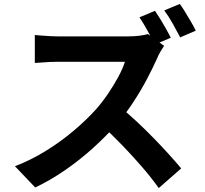

<svg xmlns="http://www.w3.org/2000/svg" viewBox="-20 -887 1040 976"><path d="M768 -832Q781 -813 796.5 -787.5Q812 -762 826 -737Q840 -712 848 -695L767 -661Q752 -691 730.5 -730Q709 -769 689 -799ZM894 -867Q908 -848 923 -823Q938 -798 952.5 -773.5Q967 -749 975 -731L896 -697Q880 -728 858 -767Q836 -806 815 -834ZM814 -654Q808 -645 796.5 -626Q785 -607 779 -591Q758 -544 727.5 -486Q697 -428 658.5 -369Q620 -310 577 -260Q521 -196 453.5 -135Q386 -74 311.5 -22.5Q237 29 159 66L56 -42Q137 -73 213 -120Q289 -167 354 -222Q419 -277 466 -329Q499 -366 528.5 -409.5Q558 -453 581 -495.5Q604 -538 615 -573Q605 -573 579 -573Q553 -573 518.5 -573Q484 -573 446 -573Q408 -573 373.5 -573Q339 -573 313 -573Q287 -573 276 -573Q255 -573 232 -572Q209 -571 188.5 -569Q168 -567 157 -567V-709Q172 -708 194 -706Q216 -704 238.5 -703Q261 -702 276 -702Q289 -702 317 -702Q345 -702 381 -702Q417 -702 455.5 -702Q494 -702 529.5 -702Q565 -702 591 -702Q617 -702 629 -702Q662 -702 689.5 -705.5Q717 -709 732 -714ZM590 -343Q629 -312 673 -271Q717 -230 760 -186Q803 -142 839.5 -101.5Q876 -61 901 -31L787 69Q750 17 702.5 -38Q655 -93 602.5 -147.5Q550 -202 496 -251Z"/></svg>

Font: Noto Sans KR
Style: Bold
Weight: 700
Designer: Ryoko NISHIZUKA  (kana, bopomofo & ideographs); Paul D. Hunt (Latin, Greek & Cyrillic); Sandoll Communications , Soo-you
Foundry: Adobe
Version: Version 2.004-H2;hotconv 1.0.118;makeotfexe 2.5.65603